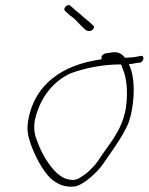

<svg xmlns="http://www.w3.org/2000/svg" viewBox="-20 -664 579 748"><path d="M90 -196C83 -155 90 -132 100 -102C118 -54 142 -5 177 31C200 50 226 66 267 63C303 61 364 2 382 -26C411 -69 440 -107 464 -151V-152C480 -177 489 -206 495 -242C505 -304 503 -367 485 -407L482 -415H491C499 -415 505 -418 515 -419C518 -419 523 -420 525 -420C540 -422 546 -450 527 -446L517 -444C511 -443 505 -442 500 -441H499C493 -441 479 -439 469 -439H467L466 -440C454 -455 438 -466 407 -458H405L391 -456C385 -455 376 -448 375 -442C375 -442 376 -439 376 -437L375 -433L369 -432C223 -411 114 -335 90 -196ZM116 -197C136 -285 188 -347 254 -378C311 -399 381 -413 448 -413H450L452 -412C456 -407 455 -401 458 -396C475 -358 479 -299 470 -241C454 -150 402 -101 361 -36C350 -20 335 -5 316 12C284 34 275 43 239 33C227 30 216 22 204 12H203C167 -23 141 -69 125 -114C115 -138 110 -162 116 -197ZM234 -621C241 -615 247 -608 255 -602C274 -590 284 -575 301 -559L314 -547C318 -545 322 -543 326 -543C336 -543 344 -548 346 -557C347 -561 346 -563 342 -565L330 -577C311 -592 301 -601 289 -612L274 -624L254 -642C245 -651 222 -632 234 -621ZM254 -602H255ZM328 -577H330ZM392 -461Z"/></svg>

Font: Stray Cat
Style: LtExtObl
Weight: 300
Version: Version 1.0